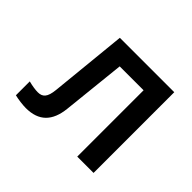

<svg xmlns="http://www.w3.org/2000/svg" viewBox="-120 -666 841 841"><g transform="rotate(45 300.0 -245.5)"><path d="M251 -117 282 -411H430V0H531V-500H194L158 -141C153 -92 138 -77 108 -77C95 -77 72 -80 50 -86V0C70 5 101 9 120 9C201 9 242 -34 251 -117Z"/></g></svg>

Font: LT Wave Mono Medium
Style: Regular
Weight: 500
Designer: Daniel Lyons
Version: Version 2.5 (Glyphs App)